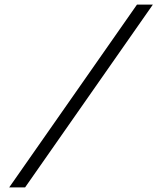

<svg xmlns="http://www.w3.org/2000/svg" viewBox="-20 -718 690 834"><path d="M575 -698H644L89 96H20Z"/></svg>

Font: Azeret Mono Light
Style: Italic
Weight: 300
Italic angle: -12°
Designer: Martin Vácha
Foundry: Displaay
Version: Version 1.000; Glyphs 3.0.3, build 3074